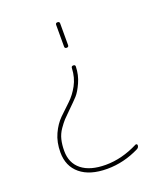

<svg xmlns="http://www.w3.org/2000/svg" viewBox="-137 -599 774 918"><g transform="rotate(-20 250.0 -140.0)"><path d="M254.9 -389.6V-500Q254.9 -509.8 265.1 -509.8Q275.4 -509.8 275.4 -500V-389.6Q275.4 -379.9 265.1 -379.9Q254.9 -379.9 254.9 -389.6ZM250 230.5Q162.1 230.5 113.8 190.4Q65.4 150.4 65.4 80.1Q65.4 28.3 84 -12.2Q102.5 -52.7 129.9 -79.6Q157.2 -106.4 184.6 -131.8Q211.9 -157.2 232.4 -194.8Q252.9 -232.4 254.9 -279.3Q254.9 -290 265.1 -290Q275.4 -290 275.4 -281.2Q274.4 -238.3 257.3 -200.7Q240.2 -163.1 224.1 -145.5Q208 -127.9 175.8 -96.7Q152.3 -74.2 140.6 -61.5Q128.9 -48.8 113.3 -26.4Q97.7 -3.9 91.3 22Q85 47.9 85 80.1Q85 141.6 127.9 175.8Q170.9 210 250 210Q332 210 415 168Q418 166 421.4 168Q424.8 169.9 424.8 173.8Q424.8 184.6 415 190.4Q335 230.5 250 230.5Z"/></g></svg>

Font: Rounded-L Mgen+ 2m thin
Style: Regular
Weight: 100
Designer: [Source Han Sans]
Ryoko NISHIZUKA  (kana & ideographs); Paul D. Hunt (Latin, Greek & Cyrillic); Wenlong ZHANG  (bopomofo
Version: Version 1.059.20150602